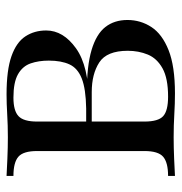

<svg xmlns="http://www.w3.org/2000/svg" viewBox="-4 -550 554 586"><g transform="rotate(-90 273.0 -257.0)"><path d="M278 -514Q352 -514 394.5 -499Q437 -484 455 -456.5Q473 -429 473 -393Q473 -341 418.5 -302Q364 -263 254 -263Q254 -263 249.5 -265Q245 -267 240 -269Q235 -271 235 -271Q295 -272 326.5 -284.5Q358 -297 369.5 -322Q381 -347 381 -385Q381 -416 372.5 -440.5Q364 -465 339.5 -479Q315 -493 268 -493Q228 -493 211.5 -477.5Q195 -462 195 -421V-93Q195 -51 211.5 -36Q228 -21 271 -21Q327 -21 357.5 -38Q388 -55 399.5 -83Q411 -111 411 -144Q411 -208 375.5 -231Q340 -254 285 -254H133Q133 -254 133 -262.5Q133 -271 133 -271H276L285 -269Q365 -269 413.5 -254.5Q462 -240 483.5 -212.5Q505 -185 505 -145Q505 -105 483.5 -72Q462 -39 413 -19.5Q364 0 281 0Q250 0 217 -2Q184 -4 147 -4Q116 -4 81 -2.5Q46 -1 29 0V-21Q70 -21 87.5 -36Q105 -51 105 -93V-421Q105 -463 87.5 -478Q70 -493 29 -493V-514Q46 -513 81 -511.5Q116 -510 147 -510Q183 -510 217 -512Q251 -514 278 -514Z"/></g></svg>

Font: Playfair Display
Style: Regular
Weight: 400
Designer: Claus Eggers Sørensen
Foundry: Claus Eggers Sørensen
Version: Version 1.203